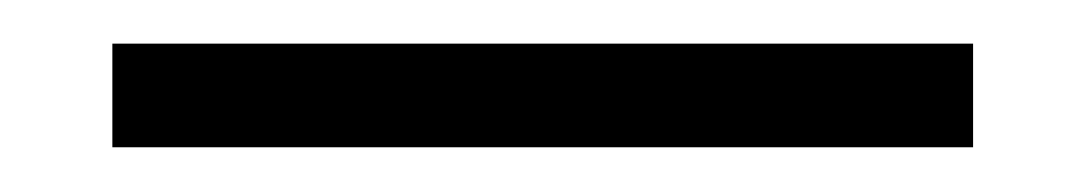

<svg xmlns="http://www.w3.org/2000/svg" viewBox="-20 26 498 88"><path d="M31.5 93.5V46H426V93.5Z"/></svg>

Font: Anek Tamil Medium Light
Style: Regular
Weight: 300
Version: Version 1.003